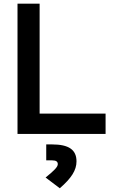

<svg xmlns="http://www.w3.org/2000/svg" viewBox="-20 -713 626 1022"><path d="M73.2 0H542V-108.4H190.9V-693.4H73.2ZM298.3 289.1C359.9 235.4 387.2 193.4 387.2 146C387.2 84 346.2 55.7 256.8 55.7H226.1V140.6H257.8C278.3 140.6 287.6 147 287.6 160.6C287.6 175.3 270 193.8 222.7 231.9Z"/></svg>

Font: Cascadia Mono SemiBold
Style: Regular
Weight: 600
Monospace: yes
Designer: Aaron Bell
Foundry: Saja Typeworks
Version: Version 2404.023